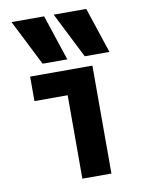

<svg xmlns="http://www.w3.org/2000/svg" viewBox="-88 -851 676 911"><g transform="rotate(-10 250.0 -395.0)"><path d="M143 -570 32 -790H189L262 -570ZM346 -570 235 -790H392L465 -570ZM234 0V-402H74V-520H374V0Z"/></g></svg>

Font: M PLUS 1 Code
Style: Regular
Weight: 400
Designer: Coji Morishita
Foundry: UNDERFOREST DESIGN
Version: Version 1.005